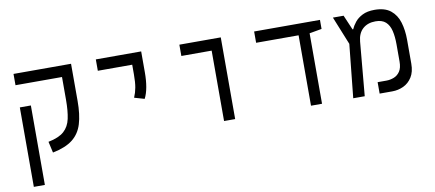

<svg xmlns="http://www.w3.org/2000/svg" viewBox="-72 -860 3073 1356"><g transform="rotate(-10 1465.0 -182.5)"><path d="M484.9 -585.9V-318.4Q484.9 -222.2 464.8 -155.8Q444.8 -89.4 394 -49.3Q343.3 -9.3 250.5 9.3L232.4 -70.8Q308.6 -85.9 345.5 -118.9Q382.3 -151.9 394 -206.8Q405.8 -261.7 405.8 -343.3V-504.9H72.3V-585.9ZM154.3 224.6H75.2V-345.2H154.3Z M954.1 -251.5 881.8 -272.5Q896 -305.2 902.6 -341.8Q909.2 -378.4 909.2 -435.1V-504.4H662.6V-585.9H987.8V-435.1Q987.8 -378.4 979.5 -331.5Q971.2 -284.7 954.1 -251.5Z M1479 0V-504.9H1261.7V-585.9H1558.6V0Z M2102.5 0V-504.9H1797.9V-585.9H2270V-521L2181.6 -505.4V0Z M2405.3 0 2444.8 -383.3 2362.8 -585.9H2439.5L2484.9 -480H2489.7Q2500 -503.9 2520 -529.1Q2540 -554.2 2574.5 -571.5Q2608.9 -588.9 2661.1 -588.9Q2734.9 -588.9 2776.4 -555.4Q2817.9 -522 2834.7 -465.8Q2851.6 -409.7 2851.6 -341.8V-169.9Q2851.6 -110.4 2827.6 -72.8Q2803.7 -35.2 2765.9 -17.6Q2728 0 2685.1 0H2594.7V-82H2658.2Q2685.5 -82 2711.9 -92.3Q2738.3 -102.5 2755.4 -127.9Q2772.5 -153.3 2772.5 -198.2V-321.8Q2772.5 -377.4 2762.5 -419.4Q2752.4 -461.4 2726.8 -484.6Q2701.2 -507.8 2654.3 -507.8Q2598.1 -507.8 2563 -476.6Q2527.8 -445.3 2522.5 -385.7L2487.8 0Z"/></g></svg>

Font: Cascadia Mono NF SemiLight
Style: Regular
Weight: 350
Monospace: yes
Designer: Aaron Bell
Foundry: Saja Typeworks
Version: Version 2404.023; ttfautohint (v1.8.4)